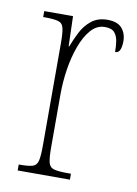

<svg xmlns="http://www.w3.org/2000/svg" viewBox="-68 -591 454 637"><g transform="rotate(10 159.0 -272.0)"><path d="M36 0V-20H37Q68 -20 82 -24Q96 -28 100 -44Q104 -60 104 -96V-440Q104 -476 100 -492Q96 -508 81 -512Q66 -516 34 -516H31V-536H128L131 -435H133Q142 -459 155 -484.5Q168 -510 189.5 -527Q211 -544 243 -544Q277 -544 292 -526.5Q307 -509 307 -483Q307 -466 302.5 -454.5Q298 -443 286 -443Q286 -462 283.5 -479Q281 -496 271.5 -507.5Q262 -519 239 -519Q212 -519 192 -496.5Q172 -474 158.5 -437Q145 -400 138.5 -357.5Q132 -315 132 -274V-96Q132 -60 136 -44Q140 -28 155 -24Q170 -20 201 -20H212V0Z"/></g></svg>

Font: Noto Serif Myanmar ExtraCondensed Thin
Style: Regular
Weight: 100
Width: 2
Designer: Ben Mitchell and the Monotype Design Team
Foundry: Monotype Imaging Inc.
Version: Version 2.106; ttfautohint (v1.8.4.7-5d5b)